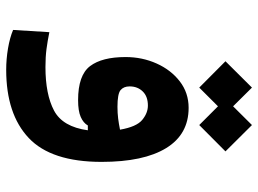

<svg xmlns="http://www.w3.org/2000/svg" viewBox="-128 -474 841 626"><g transform="rotate(90 293.0 -161.5)"><path d="M208 239.3Q173.3 239.3 138.4 233.4Q103.5 227.5 78.1 216.8L85.4 98.6Q114.3 104.5 140.4 107.9Q166.5 111.3 199.2 111.3Q288.1 111.3 341.1 83.3Q394 55.2 405.3 -26.9H389.6Q381.3 -12.2 361.8 -3.7Q342.3 4.9 307.1 4.9Q225.6 4.9 196 -34.2Q166.5 -73.2 166.5 -149.9Q166.5 -204.1 187.5 -251Q208.5 -297.9 245.8 -326.7Q283.2 -355.5 332 -355.5Q418.5 -355.5 463.4 -282.2Q508.3 -209 508.3 -71.8Q508.3 92.3 430.4 165.8Q352.5 239.3 208 239.3ZM403.3 -131.8Q394 -185.5 371.6 -204.1Q349.1 -222.7 324.7 -222.7Q294.9 -222.7 278.6 -205.8Q262.2 -189 262.2 -163.1Q262.2 -143.6 274.4 -133.5Q286.6 -123.5 328.6 -123.5Q349.1 -123.5 366.7 -125.7Q384.3 -127.9 403.3 -131.8ZM388.2 -390.1 327.1 -451.2 266.1 -390.1 180.2 -475.6 266.1 -562 327.1 -500.5 388.2 -562 474.1 -475.6Z"/></g></svg>

Font: Cascadia Mono
Style: Bold
Weight: 700
Monospace: yes
Designer: Aaron Bell
Foundry: Saja Typeworks
Version: Version 2404.023; ttfautohint (v1.8.4)